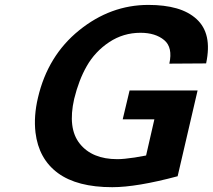

<svg xmlns="http://www.w3.org/2000/svg" viewBox="-20 -756 876 790"><path d="M828.1 -495.1 676.8 -494.1Q691.4 -561 655.8 -590.8Q619.6 -621.1 558.1 -621.1Q487.3 -621.1 429.2 -582.5Q371.1 -543.9 336.9 -483.9Q304.2 -426.8 285.2 -349.1Q257.8 -228 308.1 -165Q358.9 -101.1 462.9 -101.1Q489.3 -101.1 534.2 -107.9L581.1 -116.2L615.2 -265.1H484.9L513.2 -383.8H793L710.9 -30.8Q542.5 14.2 441.9 14.2Q297.4 14.2 218.3 -43.9Q139.2 -102.1 126 -210.9Q118.2 -278.3 136.2 -354Q176.3 -526.4 305.2 -630.9Q434.6 -735.8 590.8 -735.8Q656.7 -735.8 706.3 -721.7Q755.9 -707.5 788.6 -677.7Q821.3 -647.9 831.3 -602.8Q841.3 -557.6 828.1 -495.1Z"/></svg>

Font: Perun
Style: Bold Italic
Weight: 700
Italic angle: -12°
Foundry: Copyright (c) Stefan Peev, Context Ltd, 2016
Version: Version 001.000